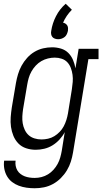

<svg xmlns="http://www.w3.org/2000/svg" viewBox="-20 -790 545 1023"><path d="M165 213Q143 213 121.5 210Q100 207 80 199.5Q60 192 44 179.5Q28 167 17.5 149Q7 131 3 109.5Q-1 88 2 66H63Q61 80 63.5 93.5Q66 107 72.5 118Q79 129 89.5 137Q100 145 112 149.5Q124 154 137.5 156Q151 158 165 158Q183 158 201 153.5Q219 149 235.5 139Q252 129 265 114.5Q278 100 287 83.5Q296 67 301 49Q306 31 309 14L325 -86Q314 -65 297 -46.5Q280 -28 259.5 -15.5Q239 -3 216 2.5Q193 8 170 8Q144 8 119.5 0Q95 -8 78 -25.5Q61 -43 51.5 -66Q42 -89 38.5 -114Q35 -139 37 -165.5Q39 -192 43 -218L65 -348Q69 -371 76 -394.5Q83 -418 95 -440Q107 -462 124.5 -481.5Q142 -501 164 -514Q186 -527 210 -532.5Q234 -538 258 -538Q282 -538 305 -531Q328 -524 344 -508Q360 -492 369 -470.5Q378 -449 382 -426L399 -530H505V-475H451L369 23Q365 47 357.5 71Q350 95 336.5 117.5Q323 140 304 159Q285 178 262 190.5Q239 203 214.5 208Q190 213 165 213ZM201 -47Q218 -47 236 -51Q254 -55 269.5 -64.5Q285 -74 298 -87.5Q311 -101 319.5 -117Q328 -133 333.5 -150.5Q339 -168 342 -185L363 -315Q366 -334 367.5 -353.5Q369 -373 366.5 -391.5Q364 -410 357.5 -427.5Q351 -445 339 -458Q327 -471 309 -477Q291 -483 272 -483Q254 -483 235.5 -478.5Q217 -474 200.5 -464.5Q184 -455 170.5 -440.5Q157 -426 147.5 -409Q138 -392 133 -374.5Q128 -357 125 -339L103 -209Q100 -189 99 -170Q98 -151 101 -133Q104 -115 112 -98Q120 -81 133 -69.5Q146 -58 164 -52.5Q182 -47 201 -47ZM290 -581Q281 -581 272.5 -584Q264 -587 259 -593Q254 -599 252.5 -608Q251 -617 253 -626Q259 -666 278.5 -704Q298 -742 330 -770L363 -738Q348 -723 336 -705.5Q324 -688 316 -669Q323 -668 329 -664Q335 -660 338.5 -654Q342 -648 342.5 -640.5Q343 -633 342 -626Q340 -617 336 -608Q332 -599 324.5 -593Q317 -587 308 -584Q299 -581 290 -581Z"/></svg>

Font: Iosevka Slab Light Oblique
Style: Regular
Weight: 300
Italic angle: -9°
Monospace: yes
Designer: Belleve Invis
Foundry: Belleve Invis
Version: Version 11.1.1; ttfautohint (v1.8.3)